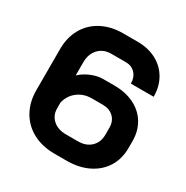

<svg xmlns="http://www.w3.org/2000/svg" viewBox="-164 -846 962 992"><g transform="rotate(30 317.0 -350.0)"><path d="M48 -229V-475Q48 -544 78 -597Q108 -650 163 -679Q218 -708 290 -708H376Q439 -708 487.5 -682.5Q536 -657 563 -610.5Q590 -564 590 -503H454Q454 -540 432.5 -563Q411 -586 376 -586H290Q243 -586 214.5 -555.5Q186 -525 186 -475V-397Q212 -422 248.5 -437Q285 -452 319 -452H385Q452 -452 503 -427Q554 -402 582 -356Q610 -310 610 -250V-209Q610 -144 579.5 -95Q549 -46 493.5 -19Q438 8 366 8H293Q220 8 164.5 -21.5Q109 -51 78.5 -105Q48 -159 48 -229ZM366 -108Q414 -108 443 -135.5Q472 -163 472 -209V-250Q472 -289 447.5 -312.5Q423 -336 383 -336H317Q269 -336 233.5 -308.5Q198 -281 188 -236V-202Q188 -160 217.5 -134Q247 -108 295 -108Z"/></g></svg>

Font: Stavian Bold
Style: Bold
Weight: 700
Version: Version 1.000; ttfautohint (v1.6)